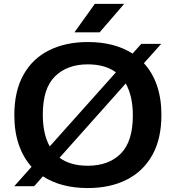

<svg xmlns="http://www.w3.org/2000/svg" viewBox="-20 -968 914 998"><path d="M157.5 0H54L144 -101Q101 -148.5 77.8 -216Q54.5 -283.5 54.5 -370Q54.5 -494.5 101.8 -579Q149 -663.5 235 -706.5Q321 -749.5 436.5 -749.5Q575.5 -749.5 669 -689.5L714.5 -740H818L728 -639.5Q772 -592 795.5 -524.5Q819 -457 819 -370Q819 -246 771.5 -161.5Q724 -77 638 -33.8Q552 9.5 436.5 9.5Q297 9.5 203 -51.5ZM202.5 -373Q202.5 -320.5 211.8 -279.2Q221 -238 238.5 -207L582.5 -592Q526 -633.5 436.5 -633.5Q329.5 -633.5 266 -571.2Q202.5 -509 202.5 -373ZM436.5 -106.5Q545 -106.5 607.8 -169.5Q670.5 -232.5 670.5 -367Q670.5 -419.5 661 -461Q651.5 -502.5 633.5 -534L289.5 -148Q345.5 -106.5 436.5 -106.5ZM367 -800 473 -948H625.5L498 -800Z"/></svg>

Font: Encode Sans Expanded Expanded SemiBold
Style: Regular
Weight: 600
Width: 7
Designer: Multiple Designers
Foundry: Impallari Type
Version: Version 3.000; ttfautohint (v1.8.3) -l 8 -r 50 -G 200 -x 14 